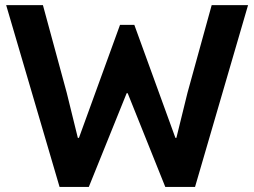

<svg xmlns="http://www.w3.org/2000/svg" viewBox="-20 -740 1006 760"><path d="M4.4 -719.7H149.9L244.1 -373L288.1 -194.3H292.5L455.1 -641.6H511.7L674.3 -194.3H678.2L722.2 -373L817.9 -719.7H961.9L752 0H634.3L485.4 -371.1H481.4L331.5 0H215.8Z"/></svg>

Font: Reddit Sans
Style: Bold
Weight: 700
Designer: Stephen Hutchings
Foundry: Reddit
Version: Version 1.013